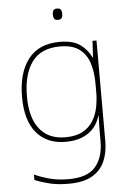

<svg xmlns="http://www.w3.org/2000/svg" viewBox="-62 -766 708 1051"><g transform="rotate(-5 291.5 -240.5)"><path d="M290 -538Q363 -538 402.5 -509.5Q442 -481 463 -437H465L470 -528H492V25Q492 88 470.5 136.5Q449 185 401 212.5Q353 240 273 240Q212 240 167.5 229Q123 218 87 203V173Q123 190 170 202.5Q217 215 273 215Q379 215 422.5 163Q466 111 466 25V-17Q466 -46 466.5 -67Q467 -88 468 -117H466Q448 -55 399 -22.5Q350 10 276 10Q174 10 116.5 -57.5Q59 -125 59 -256Q59 -387 117 -462.5Q175 -538 290 -538ZM290 -513Q185 -513 135.5 -445Q86 -377 86 -256Q86 -138 135.5 -76.5Q185 -15 276 -15Q335 -15 372 -35.5Q409 -56 429.5 -89.5Q450 -123 458 -164Q466 -205 466 -246V-294Q466 -357 450 -406.5Q434 -456 396 -484.5Q358 -513 290 -513ZM291 -721Q309 -721 313.5 -711.5Q318 -702 318 -690Q318 -677 313.5 -668Q309 -659 291 -659Q276 -659 271 -668Q266 -677 266 -690Q266 -702 271 -711.5Q276 -721 291 -721Z"/></g></svg>

Font: Noto Sans Devanagari Thin
Style: Regular
Weight: 100
Designer: Jelle Bosma - Monotype Design Team
Foundry: Monotype Imaging Inc.
Version: Version 2.004; ttfautohint (v1.8.4.7-5d5b)